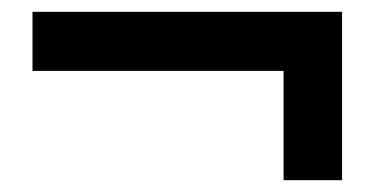

<svg xmlns="http://www.w3.org/2000/svg" viewBox="-20 -477 660 325"><path d="M460 -172V-357H35V-457H559V-172Z"/></svg>

Font: Chivo Medium
Style: Regular
Weight: 500
Designer: Hector Gatti
Foundry: Omnibus-Type
Version: Version 2.002